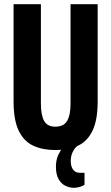

<svg xmlns="http://www.w3.org/2000/svg" viewBox="-20 -707 533 920"><path d="M246 12Q184 12 139 -9Q94 -30 69.5 -81Q45 -132 45 -221V-687H176V-211Q176 -155 191.5 -127.5Q207 -100 245 -100Q285 -100 301.5 -127.5Q318 -155 318 -211V-687H448V-221Q448 -132 423.5 -81Q399 -30 354 -9Q309 12 246 12ZM332 193Q310 192 291 182Q272 172 260 150Q248 128 248 92Q248 58 260.5 32.5Q273 7 288 -12H351V-8Q337 3 328 22Q319 41 319 64Q319 90 330 105.5Q341 121 362 121H385V178Q374 186 359 189.5Q344 193 332 193Z"/></svg>

Font: Archivo ExtraCondensed
Style: Bold
Weight: 700
Width: 2
Designer: Hector Gatti
Foundry: Omnibus-Type
Version: Version 2.001